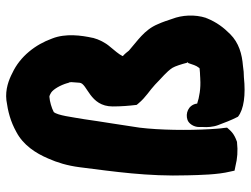

<svg xmlns="http://www.w3.org/2000/svg" viewBox="-114 -680 805 616"><g transform="rotate(-90 288.0 -372.5)"><path d="M33 -173C34 -134 35 -76 45 -36L48 -22L63 -19C86 -13 112 -11 138 -14H140C169 -24 176 -35 186 -46L185 -56C183 -67 182 -88 181 -102C177 -172 178 -262 186 -327C194 -383 205 -447 213 -504C220 -544 225 -589 236 -602C249 -609 270 -615 285 -616C287 -616 291 -615 299 -610C309 -603 322 -582 329 -558V-556C331 -554 332 -550 332 -546C331 -537 331 -527 330 -519C328 -494 254 -487 254 -413C254 -386 256 -361 259 -336L264 -330C283 -307 306 -294 324 -277C345 -256 366 -240 378 -221C383 -213 390 -191 394 -175L396 -173L393 -170C388 -156 386 -146 378 -136C376 -134 379 -134 363 -133C356 -133 347 -132 344 -132H342C313 -130 283 -135 263 -142V-144C258 -171 231 -180 211 -173C199 -169 188 -153 188 -136V-124C187 -110 188 -91 194 -75C202 -54 210 -32 221 -11C245 8 291 14 348 8C359 8 372 7 384 5C422 2 458 -8 486 -36C507 -57 524 -79 537 -111V-112L538 -113C550 -150 547 -191 535 -222C531 -234 525 -253 518 -268C500 -312 462 -335 433 -361C429 -366 423 -374 416 -380C416 -381 415 -381 416 -382C422 -394 433 -406 446 -422C459 -437 469 -457 474 -476V-477C482 -513 489 -564 472 -607C453 -660 415 -710 361 -735C340 -746 309 -758 274 -754C238 -749 206 -741 172 -722C130 -700 104 -660 87 -620C74 -591 64 -558 59 -519C45 -408 29 -301 33 -173Z"/></g></svg>

Font: Hussar Pisanka
Style: Blk
Weight: 700
Designer: Robert Jablonski
Foundry: Cannot Into Space Fonts
Version: Version 1.070